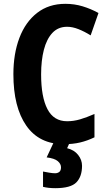

<svg xmlns="http://www.w3.org/2000/svg" viewBox="-20 -744 566 1004"><path d="M331 -604Q284 -604 254 -572Q224 -540 209.5 -484Q195 -428 195 -355Q195 -237 228 -173.5Q261 -110 331 -110Q365 -110 399 -120Q433 -130 474 -148V-26Q437 -8 399 1Q361 10 315 10Q185 10 117.5 -87Q50 -184 50 -356Q50 -463 81.5 -546Q113 -629 174 -676.5Q235 -724 322 -724Q369 -724 412 -711Q455 -698 495 -676L454 -559Q422 -579 390.5 -591.5Q359 -604 331 -604ZM409 123Q409 179 379.5 209.5Q350 240 269 240Q233 240 205 233V153Q220 156 238 159Q256 162 268 162Q281 162 290 155Q299 148 299 131Q299 113 282 98.5Q265 84 224 79L261 0H345L331 31Q368 40 388.5 66Q409 92 409 123Z"/></svg>

Font: Noto Sans Malayalam Condensed
Style: Bold
Weight: 700
Width: 3
Designer: Jelle Bosma - Monotype Design Team
Foundry: Monotype Imaging Inc.
Version: Version 2.104; ttfautohint (v1.8.4.7-5d5b)